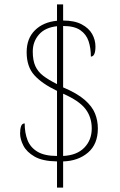

<svg xmlns="http://www.w3.org/2000/svg" viewBox="-20 -780 550 879"><path d="M241 -41Q175 -42 138.5 -63Q102 -84 87 -113.5Q72 -143 72 -169Q72 -189 76.5 -202Q81 -215 93 -215Q93 -172 106 -138.5Q119 -105 151.5 -85.5Q184 -66 241 -66V-364Q172 -397 137 -436Q102 -475 102 -541Q102 -604 140 -641.5Q178 -679 241 -685V-760H269V-686Q321 -686 354 -668.5Q387 -651 402 -624Q417 -597 417 -567Q417 -521 396 -521Q396 -560 385.5 -591.5Q375 -623 347.5 -642Q320 -661 269 -661V-380Q333 -353 367.5 -323Q402 -293 415 -260.5Q428 -228 428 -192Q428 -120 383 -81.5Q338 -43 269 -41V79H241ZM241 -660Q186 -654 158 -621.5Q130 -589 130 -544Q130 -503 142 -477Q154 -451 178.5 -432.5Q203 -414 241 -395ZM269 -66Q332 -69 366 -104Q400 -139 400 -192Q400 -244 371 -281.5Q342 -319 269 -351Z"/></svg>

Font: Noto Serif Tamil SemiCondensed Thin
Style: Italic
Weight: 100
Width: 4
Italic angle: -12°
Designer: Indian Type Foundry, Tom Grace, and the Monotype Design Team
Foundry: Monotype Imaging Inc.
Version: Version 2.003; ttfautohint (v1.8.4.7-5d5b)